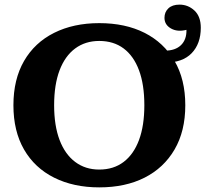

<svg xmlns="http://www.w3.org/2000/svg" viewBox="-20 -796 927 830"><path d="M409 14Q298 14 214 -28Q130 -70 84 -149.5Q38 -229 38 -341Q38 -453 84 -532.5Q130 -612 214 -654Q298 -696 409 -696Q522 -696 605 -654Q688 -612 734.5 -532.5Q781 -453 781 -341Q781 -229 734.5 -149.5Q688 -70 605 -28Q522 14 409 14ZM409 -63Q471 -63 514.5 -96Q558 -129 581 -191Q604 -253 604 -341Q604 -430 581 -492Q558 -554 514.5 -586.5Q471 -619 409 -619Q349 -619 305 -586.5Q261 -554 237.5 -492Q214 -430 214 -341Q214 -253 237.5 -191Q261 -129 305 -96Q349 -63 409 -63ZM692 -577Q738 -577 762.5 -601Q787 -625 786 -667Q747 -657 719 -673Q691 -689 691 -719Q691 -744 708 -760Q725 -776 756 -776Q793 -776 820.5 -750.5Q848 -725 848 -676Q848 -607 808.5 -566Q769 -525 692 -525Z"/></svg>

Font: Montagu Slab 144pt SemiBold
Style: Regular
Weight: 600
Version: Version 1.000